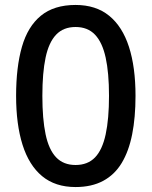

<svg xmlns="http://www.w3.org/2000/svg" viewBox="-20 -745 612 775"><path d="M527 -358Q527 -271 513.5 -203Q500 -135 471.5 -87.5Q443 -40 396.5 -15Q350 10 285 10Q203 10 150 -34Q97 -78 71 -160.5Q45 -243 45 -358Q45 -474 68.5 -556Q92 -638 145 -681.5Q198 -725 285 -725Q367 -725 420.5 -681.5Q474 -638 500.5 -556Q527 -474 527 -358ZM151 -358Q151 -265 164 -203Q177 -141 206.5 -110Q236 -79 285 -79Q334 -79 363.5 -109.5Q393 -140 406.5 -202.5Q420 -265 420 -358Q420 -451 406.5 -512.5Q393 -574 363.5 -605Q334 -636 285 -636Q236 -636 206.5 -605Q177 -574 164 -512.5Q151 -451 151 -358Z"/></svg>

Font: Noto Sans Thai Medium
Style: Regular
Weight: 500
Designer: Monotype Design Team
Foundry: Monotype Imaging Inc.
Version: Version 2.001